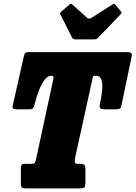

<svg xmlns="http://www.w3.org/2000/svg" viewBox="-20 -1037 746 1057"><path d="M95 -25.5V-110Q95 -125 99.2 -130Q103.5 -135 118 -135H149Q169 -135 172.5 -141.8Q176 -148.5 180 -167.5L273.5 -601Q275.5 -609.5 274 -614.8Q272.5 -620 263 -620H260Q248 -620 233.5 -606.5Q219 -593 203 -559.2Q187 -525.5 170.5 -463.5Q166 -446.5 161.2 -440.8Q156.5 -435 137 -435H76.5Q62 -435 54.5 -438.2Q47 -441.5 50 -455.5L110 -721Q113.5 -736.5 117.2 -743.2Q121 -750 137 -750H685Q710 -750 705 -726L650 -463.5Q646.5 -445 640.2 -440Q634 -435 614 -435H560Q540.5 -435 533.2 -439.8Q526 -444.5 529.5 -462.5Q543 -525 543.2 -559Q543.5 -593 534.2 -606.5Q525 -620 510 -620H504Q493 -620 491.8 -614.5Q490.5 -609 488 -598.5L395 -175Q390 -152.5 391.5 -143.8Q393 -135 413 -135H421.5Q439 -135 444.5 -129.2Q450 -123.5 450 -107.5V-27.5Q450 -9.5 444.8 -4.8Q439.5 0 422 0H122Q106.5 0 100.8 -4.2Q95 -8.5 95 -25.5ZM377.5 -828.5 311.5 -959.5Q308.5 -966 319 -974.5L362 -1011.5Q368.5 -1017 370.8 -1016.8Q373 -1016.5 378 -1012L459 -939.5Q470 -930 484 -939L599.5 -1012.5Q606.5 -1016.5 609.8 -1015.5Q613 -1014.5 616.5 -1009.5L645.5 -974.5Q650 -969 649.5 -966.5Q649 -964 643 -957.5L519.5 -828.5Q514 -822.5 508 -821.2Q502 -820 491 -820H398.5Q382 -820 377.5 -828.5Z"/></svg>

Font: Besley* Condensed Fatface
Style: Italic
Weight: 900
Width: 3
Italic angle: -13°
Designer: Owen Earl
Foundry: indestructible type*
Version: Version 3.000; ttfautohint (v1.8.3)